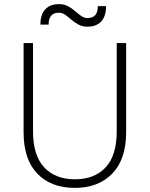

<svg xmlns="http://www.w3.org/2000/svg" viewBox="-20 -910 730 936"><path d="M345 6Q229 6 162 -63.5Q95 -133 95 -265V-700H141V-270Q141 -152 195.5 -94Q250 -36 345 -36Q441 -36 495 -94Q549 -152 549 -270V-700H595V-265Q595 -134 527.5 -64Q460 6 345 6ZM407 -780Q381 -780 362 -790.5Q343 -801 328 -814Q313 -827 298.5 -837.5Q284 -848 267 -848Q217 -848 217 -790H177Q177 -840 201 -865Q225 -890 267 -890Q293 -890 312 -879.5Q331 -869 346 -856Q361 -843 375.5 -832.5Q390 -822 407 -822Q457 -822 457 -880H497Q497 -830 473 -805Q449 -780 407 -780Z"/></svg>

Font: PT Root UI Light
Style: Regular
Weight: 300
Designer: Vitaly Kuzmin
Foundry: ParaType Ltd.
Version: Version 2.000G